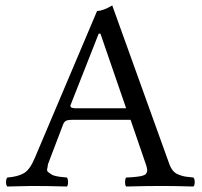

<svg xmlns="http://www.w3.org/2000/svg" viewBox="-20 -678 735 700"><path d="M263.2 -283.2H439.9L346.2 -555.2H339.8L237.8 -296.4Q236.3 -293.5 236.8 -291Q237.3 -288.6 238.8 -287.1Q240.2 -285.6 243.7 -284.7Q247.1 -283.7 251.7 -283.4Q256.3 -283.2 263.2 -283.2ZM154.8 -79.1Q153.8 -69.3 151.9 -61.8Q149.9 -54.2 157.5 -49.1Q165 -43.9 169.4 -41Q173.8 -38.1 186 -35.6Q198.2 -33.2 205.1 -32.7Q211.9 -32.2 224.1 -30.8Q228 -25.9 228 -13.9Q228 -2 224.1 2Q149.9 0 96.2 0Q81.1 0 6.8 2Q2 -2 2 -13.9Q2 -25.9 6.8 -30.8Q44.9 -33.7 66.9 -46.4Q88.9 -59.1 106.9 -102.1L334 -638.2Q356 -638.2 389.2 -658.2L595.2 -85.9Q601.1 -67.9 609.6 -56.9Q618.2 -45.9 633.1 -40.5Q647.9 -35.2 655.5 -34.2Q663.1 -33.2 685.1 -30.8Q689.9 -25.9 689.9 -13.9Q689.9 -2 685.1 2Q610.8 0 570.8 0Q513.7 0 439.9 2Q436 -2 436 -13.9Q436 -25.9 439.9 -30.8Q445.8 -30.8 455.3 -31.5Q464.8 -32.2 470 -32.7Q475.1 -33.2 483.2 -34.2Q491.2 -35.2 495.1 -36.1Q499 -37.1 504.4 -39.1Q509.8 -41 512 -43.9Q514.2 -46.9 515.6 -51Q517.1 -55.2 516.6 -60.1Q516.1 -64.9 514.2 -71.8L456.1 -241.2H245.1Q227.1 -241.2 220.5 -237.5Q213.9 -233.9 210 -224.1Z"/></svg>

Font: Linux Libertine Capitals
Style: Small Caps
Weight: 400
Designer: Philipp H. Poll
Foundry: Philipp H. Poll
Version: Version 5.1.3